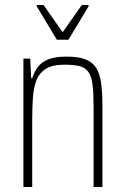

<svg xmlns="http://www.w3.org/2000/svg" viewBox="-20 -743 498 763"><path d="M73 0V-510H100L104 -432H108Q116 -458 131 -477.5Q146 -497 173 -507.5Q200 -518 244 -518Q291 -518 319 -507.5Q347 -497 362 -473.5Q377 -450 382 -412Q387 -374 387 -320V0H352V-315Q352 -371 348 -404.5Q344 -438 332 -456Q320 -474 297 -480Q274 -486 236 -486Q188 -486 161.5 -469Q135 -452 124 -422Q113 -392 110.5 -351.5Q108 -311 108 -264V0ZM206 -585 126 -718V-723H153L229 -615L305 -723H332V-718L252 -585Z"/></svg>

Font: Saira Condensed Thin
Style: Regular
Weight: 250
Width: 3
Designer: Hector Gatti with collaboration of the Omnibus-Type team
Foundry: Omnibus-Type
Version: Version 1.101